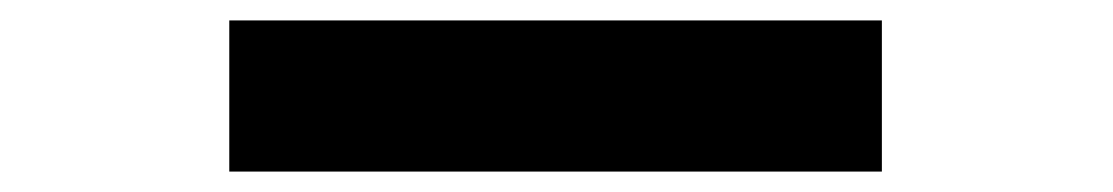

<svg xmlns="http://www.w3.org/2000/svg" viewBox="-20 -398 1090 188"><path d="M204.5 -230V-378H843.5V-230Z"/></svg>

Font: Trispace Expanded ExtraBold
Style: Regular
Weight: 800
Width: 7
Designer: Tyler Finck
Foundry: Etcetera Type Company
Version: Version 1.210; ttfautohint (v1.8.3)